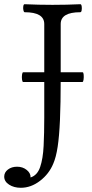

<svg xmlns="http://www.w3.org/2000/svg" viewBox="-67 -686 437 911"><path d="M32 205Q-1 205 -24 190Q-47 175 -47 152Q-47 132 -29.5 118.5Q-12 105 14 105Q41 105 60 120.5Q79 136 78 156Q110 146 123.5 106.5Q137 67 140 6Q143 -55 143 -127V-572Q143 -628 50 -628Q46 -628 44 -637.5Q42 -647 43.5 -656.5Q45 -666 50 -666Q116 -663 182 -663Q250 -663 314 -666Q319 -666 320.5 -656.5Q322 -647 320.5 -637.5Q319 -628 314 -628Q221 -628 221 -572V-310Q221 -194 217.5 -116Q214 -38 206.5 11Q199 60 186 90Q166 139 123 172Q80 205 32 205ZM43 -297Q39 -297 37.5 -308.5Q36 -320 37.5 -331.5Q39 -343 43 -343H325Q329 -343 330 -331.5Q331 -320 329.5 -308.5Q328 -297 324 -297Z"/></svg>

Font: Junicode
Style: Regular
Weight: 400
Designer: Peter S. Baker
Version: Version 2.100; ttfautohint (v1.8.4)